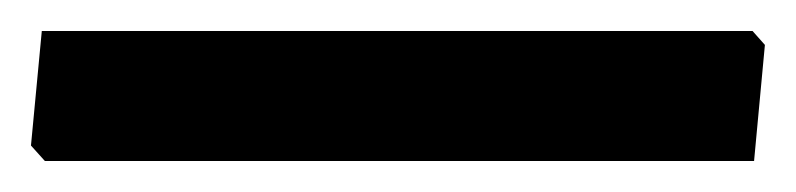

<svg xmlns="http://www.w3.org/2000/svg" viewBox="-35 69 514 124"><path d="M451 89 459 98 452 173H-6L-15 163L-8 89Z"/></svg>

Font: Alegreya Sans
Style: Bold
Weight: 700
Designer: Juan Pablo del Peral
Foundry: Huerta Tipografica
Version: Version 2.007